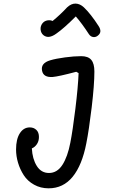

<svg xmlns="http://www.w3.org/2000/svg" viewBox="-20 -838 660 1070"><path d="M251 211.5Q206 211.5 169.8 191.2Q133.5 171 112.5 138.5Q91.5 106 80.5 69Q69.5 32 69.5 -5Q69.5 -62.5 90.5 -95.2Q111.5 -128 146 -128Q168 -128 182.5 -114.2Q197 -100.5 197 -74.5Q197 -52 185.8 -35Q174.5 -18 157.5 -11Q160.5 47.5 185 86.8Q209.5 126 253 126Q298.5 126 327.8 80.8Q357 35.5 372 -43Q385 -109 400 -231Q415 -353 418 -430.5L405 -438Q307.5 -412 273.5 -409Q222 -405.5 214.5 -443.5Q205.5 -486 260 -502Q292 -511.5 342.5 -518.2Q393 -525 432.5 -525Q471.5 -525 488.8 -504.2Q506 -483.5 506 -439.5Q506 -365.5 491 -240Q476 -114.5 461 -39Q437.5 82.5 385 147Q332.5 211.5 251 211.5ZM218 -710Q229 -722 245 -724.5Q261 -727 273 -721Q316 -756 354 -797Q377 -818.5 401.2 -818Q425.5 -817.5 447.5 -797Q486 -760.5 530 -692Q550.5 -660 526.5 -640.5Q515 -630 500.2 -631.5Q485.5 -633 475.5 -647.5Q438 -705.5 402.5 -746.5Q336 -680 295 -651.5Q250.5 -618.5 221.5 -642.5Q208 -654 206.2 -673.8Q204.5 -693.5 218 -710Z"/></svg>

Font: Monaspace Radon
Style: Regular
Weight: 400
Designer: Riley Cran & the Lettermatic Team
Foundry: Lettermatic
Version: Version 1.000 (Monaspace Radon)